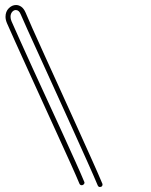

<svg xmlns="http://www.w3.org/2000/svg" viewBox="-20 -755 602 766"><path d="M378 -9Q373 -9 370 -15Q355 -51 328.5 -110Q302 -169 269.5 -241Q237 -313 203.5 -386.5Q170 -460 140.5 -525Q111 -590 90 -636Q69 -682 63 -697Q56 -715 43 -715Q35 -715 28.5 -707.5Q22 -700 22 -688Q22 -679 26 -670Q37 -645 59 -596Q81 -547 109.5 -484.5Q138 -422 169 -355Q200 -288 229 -224.5Q258 -161 281 -110Q304 -59 316 -30Q317 -29 317 -26Q317 -22 313.5 -19Q310 -16 306 -16Q300 -16 297 -22Q285 -51 262 -102Q239 -153 210 -216.5Q181 -280 150.5 -347Q120 -414 91.5 -476.5Q63 -539 41 -588Q19 -637 8 -662Q2 -676 2 -688Q2 -709 15 -722Q28 -735 44 -735Q55 -735 65 -728Q75 -721 82 -705Q88 -690 108.5 -644Q129 -598 158.5 -533Q188 -468 221.5 -394.5Q255 -321 287.5 -249Q320 -177 346.5 -118Q373 -59 388 -23Q389 -22 389 -19Q389 -9 378 -9Z"/></svg>

Font: Neonderthaw
Style: Regular
Weight: 400
Designer: Robert E. Leuschke
Foundry: Robert E. Leuschke
Version: Version 1.010; ttfautohint (v1.8.3)